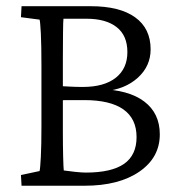

<svg xmlns="http://www.w3.org/2000/svg" viewBox="-20 -593 577 613"><path d="M106.4 -46.9Q108.4 -54.7 110.4 -92.3Q112.3 -129.9 112.3 -188.5V-383.8Q112.3 -448.2 110.4 -486.3Q108.4 -524.4 106.4 -530.3L46.9 -538.1L48.8 -573.2H269.5Q362.3 -573.2 411.6 -537.6Q460.9 -502 460.9 -435.5Q460.9 -381.8 419.9 -344.7Q378.9 -307.6 313.5 -301.8L296.9 -308.6Q390.6 -306.6 440.4 -269Q490.2 -231.4 490.2 -164.1Q490.2 -89.8 424.8 -44.9Q359.4 0 250 0H48.8L46.9 -34.2ZM180.7 -172.9Q180.7 -128.9 181.6 -92.8Q182.6 -56.6 183.6 -48.8Q196.3 -46.9 218.8 -44.4Q241.2 -42 253.9 -42Q335.9 -42 376 -69.8Q416 -97.7 416 -155.3Q416 -213.9 374 -243.7Q332 -273.4 249 -273.4Q205.1 -273.4 190.9 -273.4Q176.8 -273.4 167 -271.5V-318.4Q187.5 -317.4 205.1 -316.4Q222.7 -315.4 244.1 -315.4Q312.5 -315.4 349.6 -344.7Q386.7 -374 386.7 -426.8Q386.7 -479.5 352.5 -506.3Q318.4 -533.2 255.9 -533.2H182.6Q181.6 -526.4 181.2 -488.3Q180.7 -450.2 180.7 -404.3Z"/></svg>

Font: Crimson Pro Light
Style: Regular
Weight: 300
Designer: Jacques Le Bailly
Foundry: Baron von Fonthausen
Version: Version 1.003